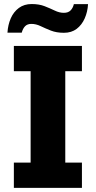

<svg xmlns="http://www.w3.org/2000/svg" viewBox="-20 -908 463 928"><path d="M47 0V-122H128V-564H47V-686H376V-564H295.5V-122H376V0ZM16 -750Q18.5 -788.5 32.2 -819.8Q46 -851 71.5 -869.8Q97 -888.5 133 -888.5Q169 -888.5 195.8 -878Q222.5 -867.5 244.8 -856.8Q267 -846 288.5 -846Q309.5 -846 321 -857.5Q332.5 -869 337 -888H405.5Q403.5 -851 389.5 -819.2Q375.5 -787.5 350.5 -768.5Q325.5 -749.5 289 -749.5Q253 -749.5 225.8 -760.2Q198.5 -771 176.2 -781.8Q154 -792.5 131.5 -792.5Q112.5 -792.5 101.5 -781.5Q90.5 -770.5 85 -750Z"/></svg>

Font: Chivo Medium
Style: Regular
Weight: 500
Designer: Hector Gatti
Foundry: Omnibus-Type
Version: Version 2.002